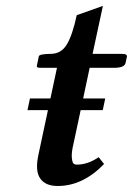

<svg xmlns="http://www.w3.org/2000/svg" viewBox="-20 -615 446 645"><path d="M333.5 -284.2 325.2 -245.1H251L227.5 -134.8Q219.7 -102.5 221.2 -86.4Q222.7 -70.3 226.6 -66.2Q230.5 -62 238.3 -62Q274.9 -62 311.5 -86.9L329.6 -64Q257.8 10.3 172.9 9.8Q133.3 9.8 115.5 -14.9Q97.7 -39.6 108.4 -91.8L141.1 -245.1H72.3L80.6 -284.2H149.4L171.4 -387.2H120.1Q108.4 -387.2 105.7 -388.7Q103 -390.1 104 -395L110.4 -425.8Q111.8 -433.6 150.4 -434.1Q185.5 -434.1 204.6 -465.8Q223.6 -497.6 237.8 -564L325.7 -595.2L291 -434.1H386.2Q399.4 -434.1 403.3 -431.6Q407.2 -429.2 406.2 -423.8L401.9 -403.8Q398.4 -386.7 361.3 -387.2H281.2L259.3 -284.2Z"/></svg>

Font: Linux Libertine Slanted
Style: Semibold Slanted
Weight: 600
Designer: Philipp H. Poll
Foundry: Philipp H. Poll
Version: Version 5.1.1